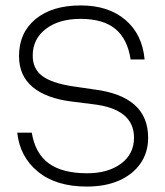

<svg xmlns="http://www.w3.org/2000/svg" viewBox="-20 -679 609 707"><path d="M320.5 -295.5 245 -305Q150.5 -316.5 100.2 -358.5Q50 -400.5 50 -472.5Q50 -558.5 111 -608.8Q172 -659 277.5 -659Q379 -659 441.5 -606Q504 -553 512.5 -460H461Q449.5 -535.5 404.8 -572.5Q360 -609.5 276.5 -609.5Q197 -609.5 148.8 -572.5Q100.5 -535.5 100.5 -474.5Q100.5 -425 136.2 -398.8Q172 -372.5 249 -361L324 -350Q525.5 -325.5 525.5 -172Q525.5 -117.5 497.2 -77Q469 -36.5 418.5 -14.2Q368 8 300 8Q186.5 8 119.8 -46.8Q53 -101.5 43.5 -190.5H97Q109.5 -114 159.5 -77.5Q209.5 -41 301 -41Q378 -41 425.8 -76.5Q473.5 -112 473.5 -172Q473.5 -278.5 320.5 -295.5Z"/></svg>

Font: Overused Grotesk Light
Style: Regular
Weight: 300
Version: Version 0.004